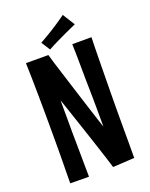

<svg xmlns="http://www.w3.org/2000/svg" viewBox="-162 -969 826 1054"><g transform="rotate(-20 251.5 -442.0)"><path d="M58.4 -704H189.4Q194.4 -684.8 204.2 -653.5Q214 -622.2 226.3 -583.1Q238.6 -544 252.2 -501.2Q265.8 -458.4 278.8 -417.2Q291.4 -378 302.8 -342.1Q314.2 -306.2 323.5 -277.8Q332.8 -249.4 338.8 -231.2Q338.8 -253.4 338.8 -279.4Q338.8 -305.4 338.6 -333.6Q338.4 -361.8 338.1 -391.8Q337.8 -421.8 337.2 -452.6Q336.6 -480.4 336.1 -508.2Q335.6 -536 335.6 -563.4Q335.6 -590.8 335.1 -617.2Q334.6 -643.6 334.3 -668.1Q334 -692.6 333 -715H445.2Q444.2 -686.4 443.5 -650.4Q442.8 -614.4 442.3 -573.8Q441.8 -533.2 441.3 -488.4Q440.8 -443.6 440.2 -397.2Q439.6 -346.2 439.3 -294.6Q439 -243 439.2 -193.2Q439.4 -143.4 439.3 -97.4Q439.2 -51.4 439 -12L313.2 -4.6Q305.6 -30 295 -62.9Q284.4 -95.8 272 -133.7Q259.6 -171.6 246.6 -210.9Q233.6 -250.2 221.2 -287.2Q213 -311.6 205.3 -334.5Q197.6 -357.4 190.7 -377.8Q183.8 -398.2 178 -415.8Q172.2 -433.4 167.2 -446.6Q167.2 -425.6 167.2 -402.5Q167.2 -379.4 167.4 -355.4Q167.6 -331.4 167.6 -306.6Q167.6 -281.8 167.6 -256.2Q168.2 -228.8 168.4 -201.4Q168.6 -174 168.9 -147.5Q169.2 -121 169.4 -95.6Q169.6 -70.2 169.9 -46.2Q170.2 -22.2 170.6 0L61.4 -1Q61.4 -30.2 61.9 -63.6Q62.4 -97 62.9 -134.2Q63.4 -171.4 63.4 -211Q63.4 -250.6 63.4 -291.4Q63.4 -348 63.2 -404.6Q63 -461.2 62.2 -515.3Q61.4 -569.4 60.7 -617.3Q60 -665.2 58.4 -704ZM208.8 -729.2 176 -780.4Q194.8 -791.2 215.1 -802.9Q235.4 -814.6 256.2 -827.8Q270.4 -837 284.3 -846.1Q298.2 -855.2 312.1 -864.9Q326 -874.6 338.8 -883.8L383.2 -813Q367.4 -805.8 351.7 -798.7Q336 -791.6 320.9 -784.8Q305.8 -778 291.2 -770.8Q277.2 -764.2 263.1 -757.3Q249 -750.4 235.6 -743.5Q222.2 -736.6 208.8 -729.2Z"/></g></svg>

Font: Truculenta
Style: Regular
Weight: 400
Designer: Ivan Castro, Eva Sanz & Omnibus-Type Team
Foundry: Omnibus-Type
Version: Version 1.002